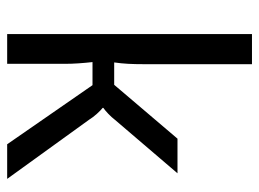

<svg xmlns="http://www.w3.org/2000/svg" viewBox="-116 -624 740 549"><g transform="rotate(90 254.5 -350.0)"><path d="M224 -244 393 0H492L323 -234C314 -249 298 -266 289 -273V-275C298 -281 314 -296 323 -308L476 -487H377L223 -306H159C163 -333 164 -359 164 -389V-700H78V0H163V-166C163 -191 161 -217 158 -244Z"/></g></svg>

Font: SnT
Style: Regular
Weight: 400
Designer: Natanael Gama
Version: Version 1.001;PS 001.001;hotconv 1.0.70;makeotf.lib2.5.58329